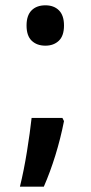

<svg xmlns="http://www.w3.org/2000/svg" viewBox="-20 -573 341 723"><path d="M151 -401Q119 -401 99.5 -419.5Q80 -438 80 -477Q80 -515 99 -534Q118 -553 151 -553Q183 -553 202 -534Q221 -515 221 -477Q221 -438 201.5 -419.5Q182 -401 151 -401ZM215 -129 221 -117Q208 -51 188.5 12Q169 75 145 130H55Q70 69 81.5 -2.5Q93 -74 99 -129Z"/></svg>

Font: Noto Sans Devanagari Condensed SemiBold
Style: Regular
Weight: 600
Width: 3
Designer: Jelle Bosma - Monotype Design Team
Foundry: Monotype Imaging Inc.
Version: Version 2.004; ttfautohint (v1.8.4.7-5d5b)